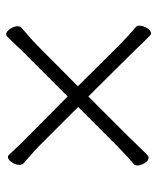

<svg xmlns="http://www.w3.org/2000/svg" viewBox="38 -570 523 640"><g transform="rotate(90 300.0 -250.5)"><path d="M302 -214 437 -80Q447 -71 463.5 -53.5Q480 -36 496 -19Q499 -15 504 -15Q513 -15 521.5 -28Q530 -41 530 -53Q530 -63 525 -67Q509 -81 492.5 -95.5Q476 -110 467 -119L337 -249L466 -378Q479 -391 498.5 -409Q518 -427 527 -434Q532 -438 532 -446Q532 -458 524 -471Q516 -484 505 -484Q503 -484 498.5 -480.5Q494 -477 480.5 -463Q467 -449 435 -416L302 -283L163 -423Q131 -456 117 -470.5Q103 -485 99 -488.5Q95 -492 92 -492Q82 -492 74 -478.5Q66 -465 66 -453Q66 -445 71 -441Q80 -434 99.5 -416Q119 -398 132 -385L268 -248L131 -112Q122 -103 105.5 -88.5Q89 -74 73 -60Q68 -56 68 -47Q68 -35 77 -22Q86 -9 95 -9Q99 -9 102 -12Q119 -29 135 -46.5Q151 -64 161 -73Z"/></g></svg>

Font: Klee One
Style: Regular
Weight: 400
Designer: Fontworks Inc.
Foundry: Fontworks Inc.
Version: Version 1.100